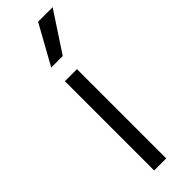

<svg xmlns="http://www.w3.org/2000/svg" viewBox="-255 -756 765 765"><g transform="rotate(-45 128.0 -373.0)"><path d="M150 -503V0H82V-503ZM256 -746 147 -580H82L174 -746Z"/></g></svg>

Font: Museo Sans Light
Style: Regular
Weight: 300
Designer: Jos Buivenga
Foundry: Jos Buivenga & Rosetta Type Foundry (extension, remastering)
Version: Version 3.600;PS 1.000;hotconv 1.0.88;makeotf.lib2.5.647800;